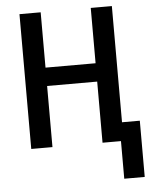

<svg xmlns="http://www.w3.org/2000/svg" viewBox="-60 -764 808 1013"><g transform="rotate(-5 344.0 -257.5)"><path d="M556.6 199.2V0H459V-323.7H193.8V0H81.5V-713.9H193.8V-420.9H459V-713.9H570.8V-98.6H665V199.2Z"/></g></svg>

Font: Open Sans SemiCondensed SemiBold
Style: Regular
Weight: 600
Width: 4
Designer: Monotype Design Team
Foundry: Monotype Imaging Inc.
Version: Version 3.000